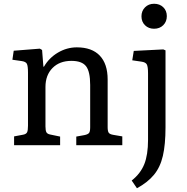

<svg xmlns="http://www.w3.org/2000/svg" viewBox="-20 -773 996 1022"><path d="M55 0V-47L103 -56Q119 -59 124 -68.5Q129 -78 129 -104V-386Q129 -422 123 -433.5Q117 -445 95 -448L46 -455L53 -503L192 -514L204 -507L211 -418H214Q241 -465 288.5 -493Q336 -521 389 -521Q469 -521 511 -477Q553 -433 553 -350V-96Q553 -74 559 -66Q565 -58 584 -55L631 -47V0H386V-46L430 -54Q449 -58 454.5 -66Q460 -74 460 -96V-321Q460 -392 438 -420.5Q416 -449 360 -449Q297 -449 259.5 -411Q222 -373 222 -310V-100Q222 -78 227 -69Q232 -60 247 -57L300 -46V0ZM800 -620Q771 -620 752 -638.5Q733 -657 733 -686Q733 -715 752 -734Q771 -753 800 -753Q830 -753 849 -734.5Q868 -716 868 -687Q868 -658 849 -639Q830 -620 800 -620ZM709 229 681 188Q728 151 748 101Q768 51 768 -28V-382Q768 -418 761.5 -430Q755 -442 732 -445L684 -452L692 -502L849 -510L861 -505V-95Q861 -4 847 56.5Q833 117 799.5 157.5Q766 198 709 229Z"/></svg>

Font: Text Regular
Style: Regular
Weight: 400
Designer: Latin by Veronika Burian and Jose Scaglione. Greek by Irene Vlachou. Cyrillic by Vera Evstafieva.
Foundry: TypeTogether
Version: Version 3.002